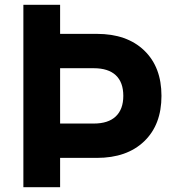

<svg xmlns="http://www.w3.org/2000/svg" viewBox="-20 -785 730 805"><path d="M78 -765H232V-643H386Q512 -643 584.5 -573.5Q657 -504 657 -383Q657 -262 584.5 -192.5Q512 -123 386 -123H232V0H78ZM373 -267Q434 -267 465.5 -297Q497 -327 497 -383Q497 -440 465.5 -469.5Q434 -499 373 -499H232V-267Z"/></svg>

Font: Application
Style: Bold
Weight: 700
Designer: Wei Huang
Foundry: Wei Huang
Version: Version 0.012